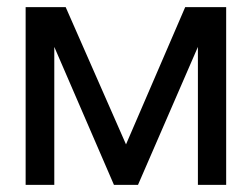

<svg xmlns="http://www.w3.org/2000/svg" viewBox="-20 -520 708 540"><path d="M368.1 0 536.6 -388.1V0H616.1V-500H500.9L334.4 -113.9L164.7 -500H52.1V0H132.7V-388.1L300.5 0Z"/></svg>

Font: Overused Grotesk Light
Style: Regular
Weight: 300
Designer: RandomMaerks
Version: Version 0.005